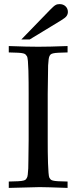

<svg xmlns="http://www.w3.org/2000/svg" viewBox="-20 -919 377 939"><path d="M310.5 -31.2V0Q257.8 -2 224.1 -2.9Q190.4 -3.9 173.8 -3.9L22.9 0V-31.2Q53.2 -31.7 69.8 -32.7Q86.4 -33.7 94.7 -35.9Q103 -38.1 105.7 -41Q108.4 -43.9 110.8 -47.9Q114.3 -52.7 115.7 -64.5Q117.2 -76.2 118.2 -95.2Q118.7 -100.6 118.9 -134.8Q119.1 -168.9 120.1 -233.9V-460Q120.1 -485.8 119.9 -516.4Q119.6 -546.9 118.9 -574Q118.2 -601.1 116.5 -620.6Q114.7 -640.1 111.3 -644.5Q108.4 -648.9 105.2 -652.3Q102.1 -655.8 93.5 -658Q85 -660.2 68.6 -661.1Q52.2 -662.1 22.9 -662.6V-693.8Q70.3 -691.9 106 -691.2Q141.6 -690.4 167 -690.4Q191.9 -690.4 227.5 -691.2Q263.2 -691.9 310.5 -693.8V-662.6Q281.7 -662.1 265.4 -661.1Q249 -660.2 240.5 -658.2Q231.9 -656.2 228.5 -653.3Q225.1 -650.4 222.7 -646Q219.7 -641.1 218 -629.4Q216.3 -617.7 215.3 -598.6Q215.3 -593.8 214.8 -559.6Q214.4 -525.4 213.4 -460V-233.9Q213.4 -207.5 213.6 -177.5Q213.9 -147.5 214.8 -120.8Q215.8 -94.2 217.3 -74.5Q218.8 -54.7 221.7 -49.3Q224.6 -44.9 227.5 -41.5Q230.5 -38.1 238.8 -35.9Q247.1 -33.7 263.4 -32.7Q279.8 -31.7 310.5 -31.2ZM125.5 -726.1H84.5L224.6 -870.6Q233.9 -879.9 240 -885.5Q246.1 -891.1 251.2 -894Q256.3 -897 261 -897.9Q265.6 -898.9 271.5 -898.9Q289.6 -898.9 300.8 -887.9Q312 -877 312 -860.4Q312 -850.1 305.7 -840.8Q299.3 -831.5 277.3 -818.4Z"/></svg>

Font: XB Kayhan
Style: Regular
Weight: 400
Designer: Behnam
Foundry: Irmug
Version: Version 7.300 2009